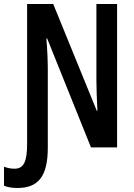

<svg xmlns="http://www.w3.org/2000/svg" viewBox="-69 -734 669 956"><path d="M18 202C119 202 169 147 169 2V-387C169 -428 167 -480 162 -542H166L384 0H514V-714H411V-335C411 -296 413 -245 416 -182H413L196 -714H66V-18C66 74 48 106 3 106C-17 106 -33 102 -49 96V191C-28 199 -7 202 18 202Z"/></svg>

Font: Noto Sans Display Condensed Medium
Style: Regular
Weight: 500
Width: 3
Designer: Monotype Design Team
Foundry: Monotype Imaging Inc.
Version: Version 1.900